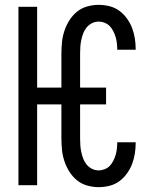

<svg xmlns="http://www.w3.org/2000/svg" viewBox="-20 -763 634 791"><path d="M386 8Q363 8 339.5 1.5Q316 -5 297.5 -20Q279 -35 266 -55.5Q253 -76 245.5 -98.5Q238 -121 235.5 -144.5Q233 -168 233 -192V-333H133V0H56V-735H133V-402H233V-543Q233 -567 235.5 -590.5Q238 -614 245.5 -636.5Q253 -659 266 -679.5Q279 -700 297.5 -715Q316 -730 339.5 -736.5Q363 -743 386 -743Q409 -743 431 -737.5Q453 -732 471 -719Q489 -706 502.5 -687.5Q516 -669 524 -648Q532 -627 535.5 -605Q539 -583 539 -560V-558H463V-559Q463 -572 461.5 -585Q460 -598 456.5 -610Q453 -622 447 -634Q441 -646 432.5 -655Q424 -664 411.5 -669Q399 -674 386 -674Q372 -674 359 -667.5Q346 -661 337 -650Q328 -639 323 -626Q318 -613 315 -599Q312 -585 311 -571Q310 -557 310 -543V-402H417V-333H310V-192Q310 -178 311 -164Q312 -150 315 -136Q318 -122 323 -109Q328 -96 337 -85Q346 -74 359 -67.5Q372 -61 386 -61Q399 -61 411.5 -66Q424 -71 432.5 -80Q441 -89 447 -101Q453 -113 456.5 -125Q460 -137 461.5 -150Q463 -163 463 -176V-177H539V-175Q539 -152 535.5 -130Q532 -108 524 -87Q516 -66 502.5 -47.5Q489 -29 471 -16Q453 -3 431 2.5Q409 8 386 8Z"/></svg>

Font: Iosevka QP
Style: Regular
Weight: 400
Designer: Belleve Invis
Foundry: Belleve Invis
Version: Version 20.0.0; ttfautohint (v1.8.4)